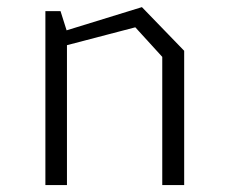

<svg xmlns="http://www.w3.org/2000/svg" viewBox="-20 -532 660 552"><path d="M446.5 -368.5 369 -453.5 130 -391V-432L388 -511.5L509.5 -386V0H446.5ZM110.5 -500H154L172.5 -441.5V0H110.5Z"/></svg>

Font: Monaspace Krypton Var ExLight
Style: Regular
Weight: 200
Designer: Riley Cran and the Lettermatic Team
Version: Version 1.200 (Monaspace Krypton Var)